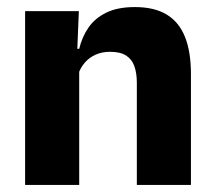

<svg xmlns="http://www.w3.org/2000/svg" viewBox="-20 -523 606 543"><path d="M367 0V-289Q367 -316 360 -335.8Q353 -355.5 336.5 -366Q320 -376.5 291.5 -376.5Q268 -376.5 250 -368.2Q232 -360 219.8 -345.8Q207.5 -331.5 201.5 -313.5L178 -385H204Q212 -418.5 230.2 -445Q248.5 -471.5 280.5 -487.2Q312.5 -503 361.5 -503Q416.5 -503 451.5 -481.8Q486.5 -460.5 503.2 -418.5Q520 -376.5 520 -313.5V0ZM51 0V-491.5H203L198 -368.5L204 -354V0Z"/></svg>

Font: Anek Telugu
Style: Bold
Weight: 700
Designer: Omkar Bhoir (Telugu), Yesha Goshar (Latin)
Foundry: Ek Type
Version: Version 1.003